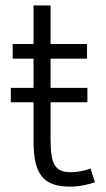

<svg xmlns="http://www.w3.org/2000/svg" viewBox="-20 -675 393 710"><path d="M167 -296.9V-162.1Q167 -126.5 170.4 -102.5Q173.8 -78.6 182.4 -64.5Q190.9 -50.3 205.6 -44.2Q220.2 -38.1 243.2 -38.1Q260.3 -38.1 280.5 -42.2Q300.8 -46.4 314.9 -51.8L331.1 -1Q311.5 5.9 287.6 10.5Q263.7 15.1 238.8 15.1Q200.7 15.1 174.8 5.6Q148.9 -3.9 133.3 -24.4Q117.7 -44.9 110.8 -77.1Q104 -109.4 104 -154.8V-296.9H20V-350.1H104V-458H26.9V-512.2H104V-654.8H167V-512.2H301.8V-458H167V-350.1H303.2V-296.9Z"/></svg>

Font: Clear Sans Light
Style: Regular
Weight: 300
Foundry: Intel Corporation
Version: Version 1.00